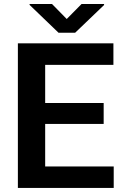

<svg xmlns="http://www.w3.org/2000/svg" viewBox="-20 -924 604 944"><path d="M539.1 -105.5V0H67.9V-710.9H537.6V-605H202.1V-417.5H489.7V-314.5H202.1V-105.5ZM235.8 -904.3 308.1 -830.6 380.9 -904.3H491.7V-899.4L349.6 -763.2H267.6L125.5 -899.9V-904.3Z"/></svg>

Font: Vazirmatn UI SemiBold
Style: Regular
Weight: 600
Designer: Saber Rastikerdar
Foundry: Saber Rastikerdar
Version: Version 33.003